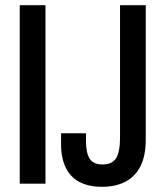

<svg xmlns="http://www.w3.org/2000/svg" viewBox="-20 -707 632 739"><path d="M56 0V-687H155V0ZM373 12Q322 12 287 -6Q252 -24 233.5 -61Q215 -98 215 -153V-194H311V-163Q311 -119 325 -96.5Q339 -74 375 -74Q412 -74 427 -98.5Q442 -123 442 -177V-687H541V-171Q541 -105 519.5 -65Q498 -25 460.5 -6.5Q423 12 373 12Z"/></svg>

Font: Archivo ExtraCondensed Medium
Style: Regular
Weight: 500
Width: 2
Designer: Hector Gatti
Foundry: Omnibus-Type
Version: Version 2.001